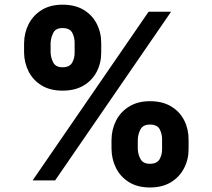

<svg xmlns="http://www.w3.org/2000/svg" viewBox="-20 -778 915 828"><path d="M460.9 -136.4V-174.7Q461.3 -219.8 480.5 -257.6Q499.6 -295.5 536.8 -318.5Q573.9 -341.6 626.8 -341.6Q681.1 -341.6 718.4 -318.9Q755.7 -296.2 774.7 -258.2Q793.7 -220.2 793.3 -174.7V-136.4Q793.7 -91.6 774.3 -53.6Q755 -15.6 717.7 7.5Q680.4 30.5 626.8 30.5Q573.2 30.5 536.2 7.5Q499.3 -15.6 480.3 -53.6Q461.3 -91.6 460.9 -136.4ZM83.8 -552.6V-590.9Q84.2 -636.4 103.7 -674.4Q123.2 -712.4 160.2 -735.1Q197.1 -757.8 249.6 -757.8Q304.3 -757.8 341.4 -735.1Q378.6 -712.4 397.7 -674.4Q416.9 -636.4 416.5 -590.9V-552.6Q416.9 -507.1 397.5 -469.5Q378.2 -431.8 340.9 -409.4Q303.6 -387.1 249.6 -387.1Q196 -387.1 159.1 -409.8Q122.2 -432.5 103.2 -470.2Q84.2 -507.8 83.8 -552.6ZM120.7 0 620.7 -727.3H717.7L217.7 0ZM574.2 -174.7V-136.4Q574.6 -113.6 585.6 -92.7Q596.6 -71.7 626.8 -71.7Q657.7 -71.7 668.7 -92.2Q679.7 -112.6 679 -136.4V-174.7Q679.7 -198.5 669.2 -219.6Q658.7 -240.8 626.8 -240.8Q596.6 -240.8 585.6 -219.6Q574.6 -198.5 574.2 -174.7ZM198.2 -590.9V-552.6Q198.9 -528.8 209.7 -508.3Q220.5 -487.9 249.6 -487.9Q280.5 -487.9 291.5 -508.3Q302.6 -528.8 301.8 -552.6V-590.9Q302.6 -614.7 292.1 -635.8Q281.6 -657 249.6 -657Q219.5 -657 209.2 -635.5Q198.9 -614 198.2 -590.9Z"/></svg>

Font: Inter UI Extra Bold
Style: Regular
Weight: 800
Designer: Rasmus Andersson
Foundry: rsms
Version: 3.2;8d6f07862